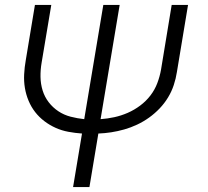

<svg xmlns="http://www.w3.org/2000/svg" viewBox="-20 -540 840 775"><path d="M275 215 311 -1Q283 -3 256 -8Q229 -13 204.5 -24Q180 -35 159 -51Q138 -67 122 -87.5Q106 -108 95.5 -133Q85 -158 80.5 -185Q76 -212 77.5 -240.5Q79 -269 84 -297L121 -520H187L148 -287Q143 -258 143.5 -229.5Q144 -201 152 -175Q160 -149 176.5 -127.5Q193 -106 215.5 -91Q238 -76 265 -69Q292 -62 320 -59L397 -520H463L386 -59Q414 -61 441.5 -67Q469 -73 495.5 -84.5Q522 -96 546 -114Q570 -132 587.5 -155Q605 -178 615 -204.5Q625 -231 630 -259L673 -520H739L694 -249Q690 -223 681.5 -197Q673 -171 658.5 -147Q644 -123 624.5 -102.5Q605 -82 582 -65.5Q559 -49 533.5 -37Q508 -25 481.5 -17.5Q455 -10 429 -6Q403 -2 377 -1L341 215Z"/></svg>

Font: Iosevka Aile Light
Style: Italic
Weight: 300
Italic angle: -9°
Designer: Belleve Invis
Foundry: Belleve Invis
Version: Version 31.1.0; ttfautohint (v1.8.4)